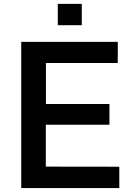

<svg xmlns="http://www.w3.org/2000/svg" viewBox="-20 -952 680 972"><path d="M87.5 -740H576.5L576 -633H212.5V-425.5H534V-320.5H212V-108.5L584 -108V0H87.5ZM272.5 -932.5H394V-824.5H272.5Z"/></svg>

Font: 1883 Sans SemiBold
Style: Regular
Weight: 600
Designer: 1883 Sans project is a fork of Public Sans.
Version: Version 1.009